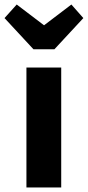

<svg xmlns="http://www.w3.org/2000/svg" viewBox="-65 -830 389 850"><path d="M206 0H52V-531H206ZM304 -750 176 -612H83L-45 -750L9 -810L130 -718L251 -810Z"/></svg>

Font: Fira Sans Condensed
Style: Bold
Weight: 700
Width: 3
Designer: bBox Type GmbH & Carrois Corporate GbR & Edenspiekermann AG
Foundry: bBox Type GmbH & Carrois Corporate GbR & Edenspiekermann AG
Version: Version 4.301